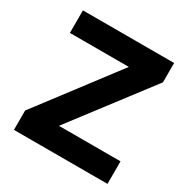

<svg xmlns="http://www.w3.org/2000/svg" viewBox="-161 -843 954 981"><g transform="rotate(30 315.5 -352.5)"><path d="M51 0V-114L438 -624L444 -572H51V-705H589V-591L201 -82L196 -133H603V0Z"/></g></svg>

Font: Nunito Sans 10pt ExtraBold
Style: Regular
Weight: 800
Designer: Vernon Adams
Foundry: Vernon Adams
Version: Version 3.101;gftools[0.9.27]